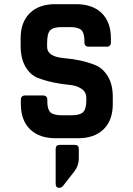

<svg xmlns="http://www.w3.org/2000/svg" viewBox="-20 -663 640 921"><path d="M80 -164V-184Q80 -205 101 -205H186Q207 -205 207 -184V-176Q207 -138 222 -124Q237 -110 277 -110H324Q363 -110 378.5 -125Q394 -140 394 -181V-193Q394 -222 370.5 -237.5Q347 -253 312 -256Q277 -259 236.5 -267.5Q196 -276 161 -289.5Q126 -303 102.5 -342.5Q79 -382 79 -444V-479Q79 -557 123 -600Q167 -643 245 -643H345Q424 -643 468 -600Q512 -557 512 -479V-460Q512 -439 491 -439H406Q385 -439 385 -460V-466Q385 -505 370 -519Q355 -533 315 -533H276Q235 -533 220.5 -517.5Q206 -502 206 -457V-438Q206 -391 288 -384Q373 -377 439 -350Q474 -335 497.5 -296.5Q521 -258 521 -198V-164Q521 -86 477 -43Q433 0 355 0H246Q168 0 124 -43Q80 -86 80 -164ZM358 51V98Q358 132 336 160L283 228Q275 238 264 238Q247 238 247 218V52Q247 32 266 32H339Q358 32 358 51Z"/></svg>

Font: RajdhaniMono
Style: Bold
Weight: 700
Monospace: yes
Designer: Satya Rajpurohit, Jyotish Sonowal
Foundry: Indian Type Foundry
Version: Version 1.201;PS 1.0;hotconv 1.0.78;makeotf.lib2.5.61930; tt